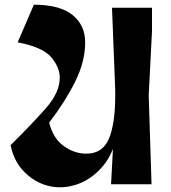

<svg xmlns="http://www.w3.org/2000/svg" viewBox="-20 -783 725 816"><path d="M25 -166Q116 -256 175 -323Q234 -390 234 -453Q234 -497 197.5 -540Q161 -583 55 -603L124 -763Q234 -763 288 -719.5Q342 -676 342 -603Q342 -521 299 -435Q256 -349 189 -262Q205 -196 250 -163Q295 -130 347 -130Q422 -130 448 -206.5Q474 -283 469 -420L456 -750H626V-651L612 -378L624 0H452L460 -150Q443 -107 416.5 -76Q390 -45 359.5 -25Q329 -5 296.5 4Q264 13 236 13Q161 13 101 -36Q41 -85 25 -166Z"/></svg>

Font: Trickster
Style: Regular
Weight: 400
Designer: Jean-Baptiste Morizot
Foundry: Jean-Baptiste Morizot
Version: Version 2.000;PS 2.0;hotconv 1.0.88;makeotf.lib2.5.647800